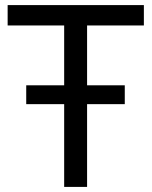

<svg xmlns="http://www.w3.org/2000/svg" viewBox="-20 -734 596 754"><path d="M232 0V-325H83V-399H232V-634H10V-714H545V-634H322V-399H470V-325H322V0Z"/></svg>

Font: Noto Sans Living
Style: Regular
Weight: 400
Designer: Monotype Design Team
Foundry: Monotype Imaging Inc.
Version: Version 2.013; ttfautohint (v1.8.4.7-5d5b)